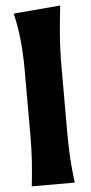

<svg xmlns="http://www.w3.org/2000/svg" viewBox="-58 -874 429 908"><g transform="rotate(-5 157.0 -420.0)"><path d="M55.2 0Q62 -59.6 65.9 -116.2Q69.8 -172.9 69.8 -242.2V-554.2Q69.8 -622.6 63.5 -688.5Q57.1 -754.4 41.5 -821.3L263.7 -840.3Q255.9 -773.9 250.2 -702.9Q244.6 -631.8 244.6 -554.2V-242.2Q244.6 -172.9 248 -116.2Q251.5 -59.6 259.3 0Z"/></g></svg>

Font: Pinar DS4-Bold
Style: Regular
Weight: 700
Designer: Amin Abedi
Version: Version 2.000